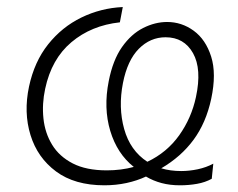

<svg xmlns="http://www.w3.org/2000/svg" viewBox="-20 -530 694 559"><path d="M284 9.5Q197.5 9.5 143.2 -30.8Q89 -71 68.8 -136.8Q48.5 -202.5 64.5 -278Q80 -350.5 120.2 -401Q160.5 -451.5 217 -479Q273.5 -506.5 337.5 -509.5L329 -465Q246 -456 188 -407.2Q130 -358.5 111.5 -271.5Q102 -227.5 106.5 -185Q111 -142.5 131.8 -108.5Q152.5 -74.5 191.8 -54.2Q231 -34 291 -34Q332.5 -34 369.5 -44Q321 -82.5 301 -149Q281 -215.5 296.5 -293.5Q308.5 -355 335.2 -393Q362 -431 396.8 -448.5Q431.5 -466 466.5 -466Q509 -466 544 -440.5Q579 -415 594.8 -365.2Q610.5 -315.5 595 -242.5Q580 -172.5 543.5 -123Q507 -73.5 449.5 -40Q476 -32 507.5 -32Q531 -32 555.8 -37.2Q580.5 -42.5 601 -53.5L596.5 -9.5Q577.5 1 553.8 5.2Q530 9.5 504 9.5Q475 9.5 450.5 3Q426 -3.5 405 -16Q379.5 -4 348.5 2.8Q317.5 9.5 284 9.5ZM338 -288.5Q324 -217.5 341.5 -154.5Q359 -91.5 409 -59Q466 -86 501.8 -136.2Q537.5 -186.5 550.5 -247.5Q568 -329 542 -375.2Q516 -421.5 462 -421.5Q417.5 -421.5 384.2 -388Q351 -354.5 338 -288.5Z"/></svg>

Font: Commissioner ExtraLight
Style: Italic
Weight: 200
Italic angle: -12°
Designer: Kostas Bartsokas
Foundry: Kostas Bartsokas
Version: Version 1.000; ttfautohint (v1.8.3)